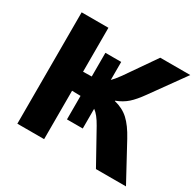

<svg xmlns="http://www.w3.org/2000/svg" viewBox="-142 -809 990 969"><g transform="rotate(30 352.5 -324.5)"><path d="M70 -649H226V-393Q261 -393 276 -394V-532H368V-427Q381 -439 406 -473L528 -649H703L563 -454Q531 -409 504.5 -385.5Q478 -362 439 -347V-345Q489 -333 522.5 -302Q556 -271 588 -212L703 0H528L422 -191Q394 -241 368 -259V-144H276V-281Q261 -282 226 -282V0H70Z"/></g></svg>

Font: Play
Style: Bold
Weight: 700
Designer: Jonas Hecksher (Cyrillic expansion: Cyreal)
Foundry: Jonas Hecksher, Playtype, e-types AS
Version: Version 2.101; ttfautohint (v1.5.65-e2d9)